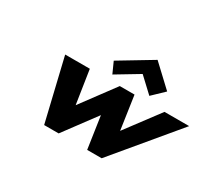

<svg xmlns="http://www.w3.org/2000/svg" viewBox="-147 -1093 1532 1376"><g transform="rotate(30 619.0 -405.5)"><path d="M535.2 -649 576.2 -558 762.5 -670 882.2 -558 977.2 -649 804.5 -811ZM454 0 650.9 -265 690 0H810L1237.8 -513H1033.8L826.3 -236L785.8 -513H663.8L458.3 -236L415.8 -513H211.8L334 0Z"/></g></svg>

Font: Hussar
Style: BdOblThree
Weight: 700
Foundry: Cannot Into Space Fonts
Version: Version 2.00